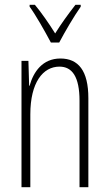

<svg xmlns="http://www.w3.org/2000/svg" viewBox="-20 -784 458 804"><path d="M193 -606H228C253 -653 288 -713 318 -756V-764H296C262 -720 238 -687 211 -644C185 -686 152 -733 126 -764H104V-756C129 -722 167 -655 193 -606ZM233 -539C158 -539 120 -483 104 -425H102L99 -529H70V0H107V-305C107 -439 160 -505 229 -505C282 -505 313 -463 313 -362V0H350V-373C350 -488 308 -539 233 -539Z"/></svg>

Font: Noto Sans Hebrew ExtraCondensed ExtraLight
Style: Regular
Weight: 200
Width: 2
Designer: Monotype Design Team
Foundry: Monotype Imaging Inc.
Version: Version 2.004